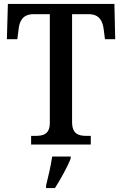

<svg xmlns="http://www.w3.org/2000/svg" viewBox="-20 -734 621 975"><path d="M138 0H441V-44H420C379 -44 346 -53 346 -115V-662H430C486 -662 502 -626 507 -582L513 -535H565L561 -714H20L15 -535H68L74 -582C78 -626 95 -662 150 -662H233V-111C233 -52 200 -44 159 -44H138ZM214 208V221H259C286 179 323 113 339 71V61H245C238 108 225 165 214 208Z"/></svg>

Font: Noto Serif Ethiopic SemiCondensed Medium
Style: Regular
Weight: 500
Width: 4
Designer: Monotype Design Team
Foundry: Monotype Imaging Inc.
Version: Version 2.102